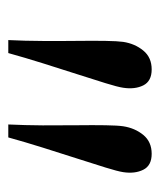

<svg xmlns="http://www.w3.org/2000/svg" viewBox="19 -880 391 470"><g transform="rotate(90 215.0 -644.5)"><path d="M77.6 -468.8Q79.6 -509.3 79.8 -553Q80.1 -596.7 79.6 -636.7Q79.1 -676.8 79.6 -706.8Q80.1 -736.8 82 -750Q86.4 -778.8 103.3 -799.3Q120.1 -819.8 149.4 -819.8Q178.2 -819.8 188.5 -799.3Q198.7 -778.8 194.3 -750Q192.4 -736.8 183.1 -706.8Q173.8 -676.8 160.9 -636.7Q147.9 -596.7 134.3 -553Q120.6 -509.3 109.4 -468.8ZM284.2 -468.8Q286.1 -509.3 286.4 -553Q286.6 -596.7 286.1 -636.7Q285.6 -676.8 286.1 -706.8Q286.6 -736.8 288.6 -750Q293 -778.8 309.8 -799.3Q326.7 -819.8 356 -819.8Q384.8 -819.8 395 -799.3Q405.3 -778.8 400.9 -750Q398.9 -736.8 389.6 -706.8Q380.4 -676.8 367.4 -636.7Q354.5 -596.7 340.8 -553Q327.1 -509.3 315.9 -468.8Z"/></g></svg>

Font: Gelasio Medium
Style: Regular
Weight: 500
Designer: Eben Sorkin
Foundry: Eben Sorkin
Version: Version 1.008